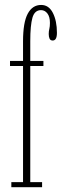

<svg xmlns="http://www.w3.org/2000/svg" viewBox="-20 -776 256 796"><path d="M27 0V-21H75.5V-502.5H21.5V-523.5H75.5V-604.5Q75.5 -683 95 -719.2Q114.5 -755.5 150.5 -755.5Q182.5 -755.5 199.2 -722.5Q216 -689.5 216 -640Q216 -608 198.5 -608Q189 -608 185.5 -615.8Q182 -623.5 182 -635Q182 -646.5 184.5 -656.2Q187 -666 187 -681Q187 -706.5 176.5 -720.2Q166 -734 150 -734Q123.5 -734 114.5 -702.5Q105.5 -671 105.5 -605.5V-523.5H160V-502.5H105.5V-21H154.5V0Z"/></svg>

Font: Imbue 50pt Thin
Style: Regular
Weight: 100
Designer: Tyler Finck
Foundry: Etcetera Type Company
Version: Version 1.102; ttfautohint (v1.8.3)